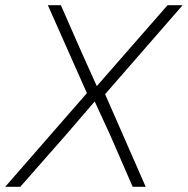

<svg xmlns="http://www.w3.org/2000/svg" viewBox="-27 -718 722 738"><path d="M307 -360 157 -698H207L287 -516L345 -387L617 -698H675L377 -356L533 0H483L396 -200L337 -328L226 -199L51 0H-7Z"/></svg>

Font: Azeret Mono Thin
Style: Italic
Weight: 100
Italic angle: -12°
Designer: Martin Vácha
Foundry: Displaay
Version: Version 1.000; Glyphs 3.0.3, build 3074